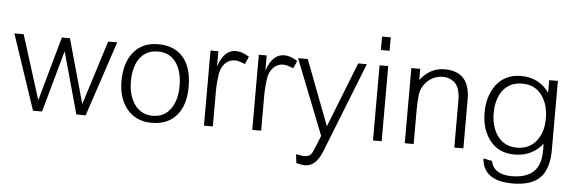

<svg xmlns="http://www.w3.org/2000/svg" viewBox="-45 -741 2779 926"><g transform="rotate(5 1344.5 -277.5)"><path d="M501 -463.9 379.9 -100.1H335L252 -398.9L168.9 -100.1H125L2.9 -463.9H47.9L146 -152.8L232.9 -463.9H272L358.9 -152.8L457 -463.9Z M862.8 -280.8Q862.8 -195.8 824.7 -147Q781.7 -91.8 699.7 -91.8Q621.6 -91.8 577.6 -147.9Q537.6 -199.7 537.6 -279.8Q537.6 -364.7 576.7 -416Q618.7 -472.2 699.7 -472.2Q782.7 -472.2 825.7 -416Q862.8 -365.7 862.8 -280.8ZM818.8 -280.8Q818.8 -345.7 793 -387.2Q762.2 -437 701.7 -437Q640.6 -437 608.9 -389.2Q583 -347.2 583 -283.2Q583 -219.2 609.9 -176.8Q642.1 -126 701.7 -126Q761.7 -126 793 -175.8Q818.8 -217.8 818.8 -280.8Z M1139.6 -450.2 1123.5 -413.1Q1090.3 -427.2 1074.7 -426.8Q1045.9 -426.8 1026.6 -406.5Q1007.3 -386.2 1002.4 -356Q995.6 -310.1 995.6 -271V-100.1H952.6V-463.9H990.7V-390.1Q1017.6 -472.2 1075.7 -472.2Q1104.5 -472.2 1139.6 -450.2Z M1373.5 -450.2 1357.4 -413.1Q1324.2 -427.2 1308.6 -426.8Q1279.8 -426.8 1260.5 -406.5Q1241.2 -386.2 1236.3 -356Q1229.5 -310.1 1229.5 -271V-100.1H1186.5V-463.9H1224.6V-390.1Q1251.5 -472.2 1309.6 -472.2Q1338.4 -472.2 1373.5 -450.2Z M1709.5 -463.9 1537.1 -27.8Q1507.3 48.3 1453.1 47.9Q1439 47.9 1412.1 41L1407.2 -2Q1433.1 3.9 1446.3 3.9Q1467.3 3.9 1477.1 -5.9Q1484.9 -12.7 1494.1 -36.1L1520 -100.1L1376.5 -463.9H1423.3L1543.5 -148.9L1667.5 -463.9Z M1813 -538.1H1771V-603H1813ZM1813 -100.1H1771V-463.9H1813Z M2208.5 -100.1H2164.6V-326.2Q2164.6 -400.4 2127.4 -421.9Q2107.4 -435.1 2080.6 -435.1Q2039.6 -435.1 2008.5 -407.5Q1977.5 -379.9 1971.7 -338.9Q1967.8 -309.1 1967.8 -257.8V-100.1H1924.8V-463.9H1967.8V-410.2Q2016.6 -472.2 2084.5 -472.2Q2208.5 -472.2 2208.5 -337.9Z M2634.3 -128.9Q2634.3 -38.1 2592.3 4.9Q2550.3 47.9 2459.5 47.9Q2317.4 47.9 2309.1 -60.1L2351.1 -51.8Q2365.2 13.2 2452.1 13.2Q2592.3 13.2 2592.3 -120.1V-155.8Q2540.5 -91.8 2456.1 -91.8Q2377.9 -91.8 2335.4 -148.9Q2295.4 -200.7 2295.4 -280.8Q2295.4 -360.8 2334.5 -414.1Q2378.4 -472.2 2456.1 -472.2Q2543 -472.2 2592.3 -402.8V-463.9H2634.3ZM2592.3 -277.8Q2592.3 -343.8 2562 -387.2Q2527.8 -436 2465.3 -436Q2402.3 -436 2368.2 -389.2Q2339.4 -347.2 2339.4 -282.2Q2339.4 -218.3 2369.1 -174.8Q2403.3 -126 2464.4 -126Q2527.3 -126 2561 -171.9Q2592.3 -212.9 2592.3 -277.8Z"/></g></svg>

Font: Kikakui Sans Pro
Style: Regular
Weight: 400
Version: 0.2